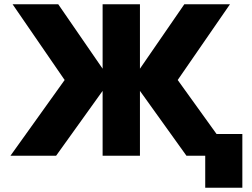

<svg xmlns="http://www.w3.org/2000/svg" viewBox="-20 -730 1180 900"><path d="M942 150V0H854L636 -304V0H461V-304L243 0H29L283 -355L39 -710H253L461 -408V-710H636V-408L844 -710H1058L813 -355L995 -102H1116V150Z"/></svg>

Font: Geist ExtBd
Style: Regular
Weight: 400
Designer: Basement.studio, Andrés Briganti, Mateo Zaragoza
Foundry: Basement.studio, Vercel, Andrés Briganti, Guido Ferreyra, Mateo Zaragoza
Version: Version 1.401